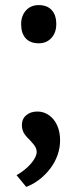

<svg xmlns="http://www.w3.org/2000/svg" viewBox="-20 -555 302 754"><path d="M83 179 45 133Q80 113 102 87Q124 61 124 42Q124 32 119 22.5Q114 13 98 -4Q78 -23 72 -36Q66 -49 66 -64Q66 -88 83 -102.5Q100 -117 127 -117Q152 -117 172.5 -102.5Q193 -88 204.5 -62.5Q216 -37 216 -4Q216 26 206 54Q196 82 178 106Q160 130 136 149Q112 168 83 179ZM132 -385Q99 -385 81 -404.5Q63 -424 63 -460Q63 -493 82 -514Q101 -535 132 -535Q165 -535 183 -515.5Q201 -496 201 -460Q201 -427 182 -406Q163 -385 132 -385Z"/></svg>

Font: Lexend Medium
Style: Regular
Weight: 500
Designer: Bonnie Shaver-Troup, Thomas Jockin
Foundry: Lexend
Version: Version 1.005